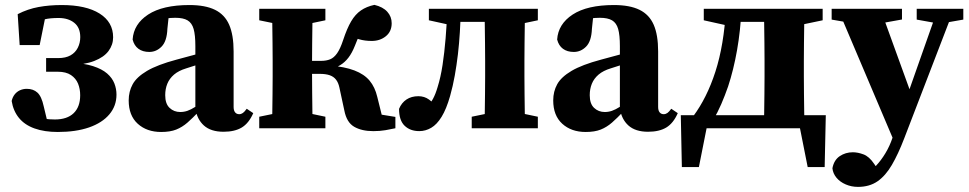

<svg xmlns="http://www.w3.org/2000/svg" viewBox="-20 -519 3922 777"><path d="M214 15.1Q159.5 15.1 119.7 0.8Q79.8 -13.5 56.7 -41.8Q33.6 -70.2 27.2 -110.3Q30.8 -126 39.4 -136.9Q48 -147.9 60.8 -153.7Q73.5 -159.5 88.5 -159.5Q114.7 -159.5 131.4 -144.3Q148.2 -129.1 157 -88.4L173.7 -18.9L113.5 -52Q137.8 -42 158.2 -38.7Q178.6 -35.5 202 -35.5Q251.7 -35.5 278.1 -61Q304.5 -86.5 304.5 -133.5Q304.5 -159.1 295.9 -180.4Q287.2 -201.7 267.3 -215.2Q247.3 -228.7 213.6 -228.7H166.6V-283.9H215.1Q245.8 -283.9 265.4 -295Q284.9 -306 294.8 -325.7Q304.8 -345.5 304.8 -369Q304.8 -407.4 280.4 -426.8Q256.1 -446.2 217.2 -446.2Q182.6 -446.2 160.6 -440.8Q138.7 -435.4 112.3 -420L167.9 -472.4L140.5 -336.5H59.6L51.6 -461.7Q92.2 -482.6 136 -490.6Q179.8 -498.6 229.7 -498.6Q328.2 -498.6 383 -464.2Q437.8 -429.7 437.8 -368.2Q437.8 -337.7 419.2 -312.6Q400.5 -287.5 361.7 -272.4Q322.9 -257.2 263.2 -255.5L263.7 -265.5Q320.1 -263.2 356.4 -251.4Q392.7 -239.7 413.5 -221.6Q434.2 -203.5 442.8 -181.5Q451.4 -159.5 451.4 -136.1Q451.4 -90.3 422.4 -56Q393.5 -21.8 340.3 -3.3Q287.2 15.1 214 15.1Z M632 15.1Q574.2 15.1 537.5 -18.1Q500.8 -51.4 500.8 -112.7Q500.8 -148.8 516.9 -178Q532.9 -207.2 574.9 -232.1Q617 -257 694.5 -277.7Q721.2 -285 747.9 -292.1Q774.6 -299.3 800.8 -306.4Q827 -313.6 853.7 -320.6V-280.3Q821.1 -270.3 789.9 -260.4Q758.7 -250.5 733.4 -242.3Q703.3 -233.2 684.4 -217.2Q665.6 -201.1 657.1 -180Q648.6 -159 648.6 -133.8Q648.6 -99 666.3 -82.4Q684 -65.7 709.5 -65.7Q724.4 -65.7 738.4 -70.5Q752.5 -75.3 770.9 -86.9Q789.2 -98.5 815.8 -118.6L826.2 -67.2H784.2Q759.8 -41.5 738.8 -23Q717.8 -4.6 693.2 5.3Q668.7 15.1 632 15.1ZM884.6 14.2Q833.4 14.2 805.2 -11.1Q777 -36.5 770.6 -80.4V-84.7V-332.3Q770.6 -377.1 763.6 -401.7Q756.6 -426.2 739.1 -436.6Q721.7 -447 689.4 -447Q671 -447 650 -444.2Q629.1 -441.4 595.8 -432.5L664.7 -471.6L657.4 -402.2Q655.4 -352.2 634 -330.5Q612.7 -308.8 584.2 -308.8Q557.5 -308.8 540.2 -321.6Q522.9 -334.4 516.7 -359Q520.8 -421.7 579.6 -460.2Q638.5 -498.6 746.4 -498.6Q810.7 -498.6 850 -479.3Q889.3 -460.1 907.4 -418.9Q925.4 -377.7 925.4 -310.5V-86.1Q925.4 -71.8 931.5 -64.3Q937.6 -56.9 948 -56.9Q956 -56.9 962.9 -61.8Q969.8 -66.7 978.5 -78.9L1004.9 -61.1Q986.9 -20.1 958.3 -2.9Q929.7 14.2 884.6 14.2Z M1029.1 0V-46.6L1126.6 -66.6H1201.3L1296.8 -46.6V0ZM1029.1 -436.9V-483.5H1296.8V-436.9L1201.3 -416.9H1126.6ZM1080.4 0Q1081.4 -23 1081.9 -60.4Q1082.4 -97.7 1082.9 -138.2Q1083.4 -178.7 1083.4 -210V-273.5Q1083.4 -304.8 1082.9 -345.3Q1082.4 -385.8 1081.9 -423.6Q1081.4 -461.5 1080.4 -483.5H1245.8Q1244.8 -461.5 1244.3 -423.5Q1243.8 -385.5 1243.3 -343.3Q1242.8 -301.2 1242.8 -266.6V-226.7Q1242.8 -187.5 1243.3 -143.5Q1243.8 -99.4 1244.3 -61.2Q1244.8 -23 1245.8 0ZM1373.5 -71.8 1353.4 -165.2Q1349.2 -184.7 1339.8 -196.7Q1330.5 -208.8 1314.4 -214.5Q1298.3 -220.1 1273.7 -220.1H1163V-272.7H1279.6Q1300.5 -272.7 1315.9 -279Q1331.4 -285.2 1344.2 -303.4Q1357 -321.5 1368.6 -356.7Q1384.3 -404.2 1401.1 -432.7Q1417.9 -461.2 1440.6 -476.8Q1463.2 -492.4 1495.2 -499.3Q1529.5 -491.2 1547.3 -471.5Q1565.1 -451.8 1565.1 -425Q1565.1 -391.6 1541.6 -372.5Q1518.1 -353.3 1484.4 -353.3Q1456.7 -353.3 1433.7 -359.9Q1410.6 -366.5 1388 -379L1464.6 -427.5Q1448.7 -403 1437.2 -381.2Q1425.6 -359.3 1416.4 -334.3Q1404.7 -304.6 1389.9 -285.4Q1375.1 -266.2 1356.2 -255Q1337.4 -243.8 1311.5 -235.4V-254.2Q1374.7 -249.2 1414.3 -233.9Q1454 -218.7 1475.8 -192.5Q1497.6 -166.3 1506.8 -126.8L1537.1 -4.8L1430.7 -70.2L1580.1 -45.9V0Q1562.2 4 1539.6 7.9Q1516.9 11.7 1490.9 11.7Q1443.8 11.7 1413.2 -6.1Q1382.7 -23.9 1373.5 -71.8Z M1676.8 11.6Q1640 11.6 1617.5 -10.1Q1594.9 -31.7 1594.9 -78.5Q1605 -103 1625 -116.4Q1645 -129.7 1673.1 -129.7Q1697.4 -129.7 1715.8 -116.4Q1734.2 -103.1 1750.1 -82.1V-69.5H1708V-84.9Q1722.1 -100.4 1732.5 -119.5Q1742.8 -138.6 1750.8 -166.2Q1763.3 -205.8 1770.9 -255.7Q1778.5 -305.7 1783.3 -363.5Q1788.1 -421.4 1790.3 -483.5H1844.8Q1843.8 -435.5 1841 -389.1Q1838.2 -342.8 1833.1 -299Q1827.9 -255.2 1820.4 -213.1Q1812.9 -171 1801.5 -130.5Q1786.5 -77.8 1767.2 -46.4Q1748 -15.1 1725.1 -1.8Q1702.2 11.6 1676.8 11.6ZM1715.6 -436.9V-483.5H1825.8V-416.9H1806.5ZM1819.5 -430.6V-483.5H2022.8V-430.6ZM1889 0V-46.6L1986.5 -66.6H2061.2L2156.6 -46.6V0ZM1940.3 0Q1941.3 -23 1941.8 -60.4Q1942.3 -97.7 1942.8 -138.2Q1943.3 -178.7 1943.3 -210V-273.5Q1943.3 -304.8 1942.8 -345.3Q1942.3 -385.8 1941.8 -423.6Q1941.3 -461.5 1940.3 -483.5H2105.3Q2104.3 -461.5 2103.8 -423.6Q2103.3 -385.8 2102.8 -345.3Q2102.3 -304.8 2102.3 -273.5V-210Q2102.3 -178.7 2102.8 -138.2Q2103.3 -97.7 2103.8 -60.4Q2104.3 -23 2105.3 0ZM2022.8 -416.9V-483.5H2156.6V-436.9L2061.2 -416.9Z M2350 15.1Q2292.2 15.1 2255.5 -18.1Q2218.8 -51.4 2218.8 -112.7Q2218.8 -148.8 2234.9 -178Q2250.9 -207.2 2292.9 -232.1Q2335 -257 2412.5 -277.7Q2439.2 -285 2465.9 -292.1Q2492.6 -299.3 2518.8 -306.4Q2545 -313.6 2571.7 -320.6V-280.3Q2539.1 -270.3 2507.9 -260.4Q2476.7 -250.5 2451.4 -242.3Q2421.3 -233.2 2402.4 -217.2Q2383.6 -201.1 2375.1 -180Q2366.6 -159 2366.6 -133.8Q2366.6 -99 2384.3 -82.4Q2402 -65.7 2427.5 -65.7Q2442.4 -65.7 2456.4 -70.5Q2470.5 -75.3 2488.9 -86.9Q2507.2 -98.5 2533.8 -118.6L2544.2 -67.2H2502.2Q2477.8 -41.5 2456.8 -23Q2435.8 -4.6 2411.2 5.3Q2386.7 15.1 2350 15.1ZM2602.6 14.2Q2551.4 14.2 2523.2 -11.1Q2495 -36.5 2488.6 -80.4V-84.7V-332.3Q2488.6 -377.1 2481.6 -401.7Q2474.6 -426.2 2457.1 -436.6Q2439.7 -447 2407.4 -447Q2389 -447 2368 -444.2Q2347.1 -441.4 2313.8 -432.5L2382.7 -471.6L2375.4 -402.2Q2373.4 -352.2 2352 -330.5Q2330.7 -308.8 2302.2 -308.8Q2275.5 -308.8 2258.2 -321.6Q2240.9 -334.4 2234.7 -359Q2238.8 -421.7 2297.6 -460.2Q2356.5 -498.6 2464.4 -498.6Q2528.7 -498.6 2568 -479.3Q2607.3 -460.1 2625.4 -418.9Q2643.4 -377.7 2643.4 -310.5V-86.1Q2643.4 -71.8 2649.5 -64.3Q2655.6 -56.9 2666 -56.9Q2674 -56.9 2680.9 -61.8Q2687.8 -66.7 2696.5 -78.9L2722.9 -61.1Q2704.9 -20.1 2676.3 -2.9Q2647.7 14.2 2602.6 14.2Z M3271.5 0H2784.8L2847.2 -38.8L2808.3 157.1H2739.4L2735.1 -52.9H3321.9L3317.3 157.1H3248.6L3209.7 -38.8ZM3071 0Q3072 -23 3072.5 -60.4Q3073 -97.7 3073.5 -138.2Q3074 -178.7 3074 -210V-273.5Q3074 -304.8 3073.5 -345.3Q3073 -385.8 3072.5 -423.6Q3072 -461.5 3071 -483.5H3236.1Q3235.1 -461.5 3234.6 -423.6Q3234.1 -385.8 3233.6 -345.3Q3233.1 -304.8 3233.1 -273.5V-210Q3233.1 -178.7 3233.6 -138.2Q3234.1 -97.7 3234.6 -60.4Q3235.1 -23 3236.1 0ZM2828.1 -436.9V-483.5H2949.1V-416.9H2918.1ZM3160.9 -416.9V-483.5H3309.2V-436.9L3213.4 -416.9ZM2785.8 -49.1Q2813 -85.7 2835.3 -130.4Q2857.7 -175 2875.1 -228.9Q2892.5 -282.8 2903.2 -346.4Q2913.9 -410.1 2917.9 -483.5H2980.7Q2976.7 -394.7 2962.7 -315.7Q2948.8 -236.8 2926.6 -169.3Q2913.6 -131.9 2898.8 -97.6Q2883.9 -63.2 2866.3 -33.6V-10.1ZM2949.1 -430.6V-483.5H3124.2V-430.6Z M3452 237.3Q3425.6 237.3 3402.5 227.3Q3379.4 217.4 3365.1 200.2Q3350.8 182.9 3348.7 161.8Q3355.1 128.4 3378.5 112.8Q3401.9 97.2 3431.3 97.2Q3451.3 97.2 3474.3 105.7Q3497.3 114.2 3517.3 143.7L3548.3 189.2L3510.7 206.5L3480.2 189.2Q3504 174.3 3525 152Q3545.9 129.8 3563.2 101Q3580.5 72.3 3591.8 38.7L3618.4 -37L3622.1 -48.3L3710 -298L3775.4 -483.5H3841L3639.3 40.9Q3614.8 104.8 3589.3 148.4Q3563.9 192 3531.3 214.7Q3498.7 237.3 3452 237.3ZM3602.5 62.9 3370.6 -483.5H3542.6L3669.7 -132.9L3676.7 -112.2ZM3345.6 -439.7V-483.5H3630.2V-440.1L3540.5 -424H3436.3ZM3689.8 -439.7V-483.5H3878.4V-439.7L3792.5 -424.7H3773.2Z"/></svg>

Font: Source Serif 4 Variable
Style: Regular
Weight: 400
Designer: Frank Grießhammer
Foundry: Adobe
Version: Version 4.005;hotconv 1.1.0;makeotfexe 2.6.0